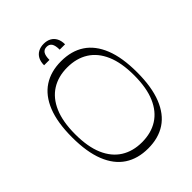

<svg xmlns="http://www.w3.org/2000/svg" viewBox="-243 -993 1139 1139"><g transform="rotate(-45 326.5 -423.0)"><path d="M326 16Q240 16 179 -24Q118 -64 85.5 -145.5Q53 -227 53 -350Q53 -474 85.5 -555Q118 -636 179 -676Q240 -716 326 -716Q413 -716 473.5 -676Q534 -636 566.5 -555Q599 -474 599 -350Q599 -227 566.5 -145.5Q534 -64 473.5 -24Q413 16 326 16ZM326 -36Q403 -36 458.5 -71Q514 -106 544 -175.5Q574 -245 574 -350Q574 -455 544 -524.5Q514 -594 458.5 -629Q403 -664 326 -664Q250 -664 194.5 -629Q139 -594 109 -524.5Q79 -455 79 -350Q79 -245 109 -175.5Q139 -106 194.5 -71Q250 -36 326 -36ZM238 -770Q238 -800 249 -820.5Q260 -841 280 -851.5Q300 -862 326 -862Q353 -862 372.5 -851.5Q392 -841 403 -820.5Q414 -800 414 -770H369Q369 -805 358.5 -821Q348 -837 326 -837Q304 -837 293.5 -821Q283 -805 283 -770Z"/></g></svg>

Font: Ojuju Light
Style: Regular
Weight: 300
Designer: Chisaokwu Joboson, Mirko Velimirovic
Foundry: Udi Foundry
Version: Version 1.000